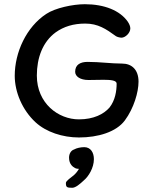

<svg xmlns="http://www.w3.org/2000/svg" viewBox="-20 -653 721 912"><path d="M531 -481C537 -477 551 -474 557 -474C575 -474 599 -496 599 -518C599 -527 595 -538 587 -550C550 -603 476 -633 383 -633C326 -633 242 -615 200 -587C105 -525 50 -404 50 -293C50 -216 86 -130 149 -72C199 -26 277 0 355 0C446 0 532 -26 573 -81C616 -139 638 -216 638 -265C638 -323 605 -351 560 -351C508 -351 454 -359 396 -359C362 -359 337 -346 337 -312C337 -290 361 -273 400 -273C423 -273 445 -274 472 -274C507 -274 534 -271 534 -256C534 -220 527 -176 500 -142C473 -111 425 -86 355 -86C257 -86 155 -162 155 -294C155 -379 183 -454 244 -499C283 -527 329 -541 385 -541C445 -541 483 -516 531 -481ZM355 149C348 161 341 170 331 179C318 190 293 206 293 216C293 236 297 239 323 239C339 239 360 221 378 204C401 185 426 144 426 103C426 72 411 46 380 46C364 46 344 50 332 57C316 62 308 79 308 96C308 128 327 140 336 145C342 149 355 149 355 149Z"/></svg>

Font: Itim
Style: Regular
Weight: 400
Designer: CadsonDemak Team
Foundry: Pablo Impallari
Version: Version 1.002;PS 001.002;hotconv 1.0.88;makeotf.lib2.5.64775